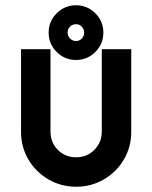

<svg xmlns="http://www.w3.org/2000/svg" viewBox="-20 -700 579 730"><path d="M60 -199V-513H172V-200Q172 -158 200 -130Q228 -102 270 -102Q311 -102 339 -130.5Q367 -159 367 -200V-513H479V-199Q479 -141 451 -93.5Q423 -46 375 -18Q327 10 270 10Q212 10 164 -18Q116 -46 88 -93.5Q60 -141 60 -199ZM165 -576Q165 -619 195.5 -649.5Q226 -680 269 -680Q312 -680 342.5 -649.5Q373 -619 373 -576Q373 -533 342.5 -502.5Q312 -472 269 -472Q226 -472 195.5 -502.5Q165 -533 165 -576ZM300 -576Q300 -589 291 -598.5Q282 -608 269 -608Q256 -608 246.5 -599Q237 -590 237 -576Q237 -563 246.5 -553.5Q256 -544 269 -544Q282 -544 291 -553.5Q300 -563 300 -576Z"/></svg>

Font: Lineal Medium
Style: Regular
Weight: 600
Designer: Created by Frank Adebiaye with contributions from Anton Moglia & Ariel Martín Pérez
Created by Frank ADEBIAYE with FontF
Foundry: Velvetyne Type Foundry
Version: Version 2.000